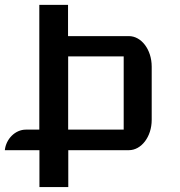

<svg xmlns="http://www.w3.org/2000/svg" viewBox="-44 -760 731 780"><path d="M116.2 0H233.4V-149.9H479.5C530.3 -149.9 572.3 -204.6 572.3 -272.9V-489.3C572.3 -558.6 530.3 -613.3 479.5 -613.3H232.4V-740.2H115.7V-233.4H61C18.1 -233.4 -19.5 -195.8 -24.4 -149.9H116.2ZM232.9 -233.4V-530.8H458.5V-233.4Z"/></svg>

Font: Atomic Age
Style: Regular
Weight: 400
Designer: James Grieshaber
Foundry: James Grieshaber
Version: Version 1.002